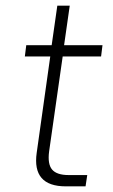

<svg xmlns="http://www.w3.org/2000/svg" viewBox="-20 -660 400 680"><path d="M73 -500H163L183 -640H227L207 -500H343L338 -460H202L154 -124Q148 -79 164.5 -59.5Q181 -40 223 -40H289L283 0H213Q93 0 110 -119L158 -460H68Z"/></svg>

Font: Retni Sans Light
Style: Italic
Weight: 300
Italic angle: -8°
Designer: Vitaly Kuzmin
Foundry: ParaType Ltd.
Version: Version 1.00;June 10, 2019;FontCreator 11.5.0.2425 64-bit; t